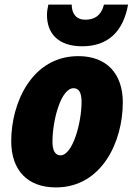

<svg xmlns="http://www.w3.org/2000/svg" viewBox="-20 -808 584 838"><path d="M339 -606C451 -606 518 -670 539 -788H434C420 -736 389 -722 352 -722C313 -722 293 -748 293 -788H191C188 -774 185 -758 185 -743C185 -661 235 -606 339 -606ZM224 10C424 10 516 -189 516 -361C516 -487 445 -563 322 -563C119 -563 29 -359 29 -192C29 -65 100 10 224 10ZM244 -130C221 -130 209 -151 209 -189C209 -284 246 -423 301 -423C324 -423 336 -404 336 -364C336 -271 297 -130 244 -130Z"/></svg>

Font: Noto Sans UI SemiCondensed Black
Style: Italic
Weight: 900
Width: 4
Italic angle: -372°
Designer: Monotype Design Team
Foundry: Monotype Imaging Inc.
Version: Version 1.901